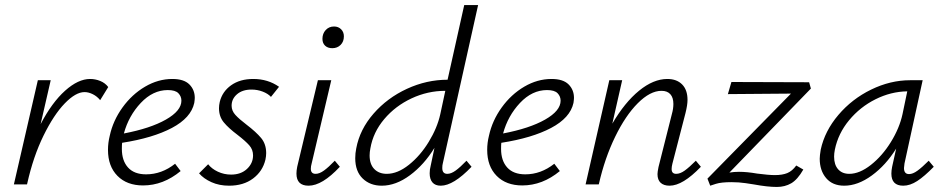

<svg xmlns="http://www.w3.org/2000/svg" viewBox="-20 -731 3746 761"><path d="M409 -386 377 -334Q365 -349 348 -357.5Q331 -366 315 -366Q280 -366 236.5 -321Q193 -276 152.5 -193.5Q112 -111 88 -4L87 0H35L130 -413H181L141 -239Q186 -325 238 -371.5Q290 -418 337 -418Q358 -418 377.5 -410Q397 -402 409 -386Z M752 -343Q752 -337 750 -323Q737 -264 661.5 -224Q586 -184 464 -165Q463 -157 463 -141Q463 -94 487.5 -67Q512 -40 559 -40Q621 -40 674 -82L696 -53Q627 4 547 4Q483 4 445.5 -34Q408 -72 408 -137Q408 -165 415 -193Q428 -253 465.5 -305Q503 -357 555 -387.5Q607 -418 663 -418Q709 -418 730.5 -396.5Q752 -375 752 -343ZM645 -374Q586 -374 538 -323Q490 -272 471 -202Q576 -222 637.5 -257Q699 -292 699 -332Q699 -349 687 -361.5Q675 -374 645 -374Z M769 -44 805 -80Q819 -62 843.5 -50.5Q868 -39 896 -39Q935 -39 959 -61.5Q983 -84 983 -115Q983 -138 968 -155Q953 -172 922 -196Q886 -223 867 -246Q848 -269 848 -302Q848 -314 851 -327Q861 -368 896 -393Q931 -418 984 -418Q1042 -418 1086 -387L1054 -347Q1042 -360 1021 -368Q1000 -376 977 -376Q941 -376 919.5 -357.5Q898 -339 898 -312Q898 -292 913 -275.5Q928 -259 957 -237Q995 -208 1015 -184Q1035 -160 1035 -124Q1035 -112 1032 -98Q1021 -52 983 -23.5Q945 5 888 5Q849 5 818 -9Q787 -23 769 -44Z M1155 -43Q1155 -55 1158 -70L1240 -413H1293L1215 -82Q1212 -72 1212 -62Q1212 -42 1231 -42Q1246 -42 1264 -55Q1282 -68 1307 -94L1327 -70Q1257 5 1203 5Q1155 5 1155 -43ZM1258 -577Q1258 -598 1271 -612Q1284 -626 1304 -626Q1321 -626 1332 -615Q1343 -604 1343 -587Q1343 -566 1330 -553Q1317 -540 1297 -540Q1279 -540 1268.5 -550Q1258 -560 1258 -577Z M1829 -94 1849 -70Q1777 5 1727 5Q1705 5 1694 -8Q1683 -21 1683 -44Q1683 -59 1687 -74L1702 -145Q1661 -78 1605 -36.5Q1549 5 1493 5Q1447 5 1417.5 -23.5Q1388 -52 1388 -104Q1388 -124 1392 -143Q1406 -218 1460.5 -280.5Q1515 -343 1593 -379Q1671 -415 1754 -415L1820 -711H1875L1735 -83Q1733 -76 1733 -65Q1733 -42 1753 -42Q1768 -42 1786 -55Q1804 -68 1829 -94ZM1725 -278 1745 -371Q1675 -371 1611 -341Q1547 -311 1503 -259Q1459 -207 1448 -143Q1445 -128 1445 -115Q1445 -80 1463.5 -61Q1482 -42 1513 -42Q1556 -42 1601 -78Q1646 -114 1679.5 -169Q1713 -224 1725 -278Z M2255 -343Q2255 -337 2253 -323Q2240 -264 2164.5 -224Q2089 -184 1967 -165Q1966 -157 1966 -141Q1966 -94 1990.5 -67Q2015 -40 2062 -40Q2124 -40 2177 -82L2199 -53Q2130 4 2050 4Q1986 4 1948.5 -34Q1911 -72 1911 -137Q1911 -165 1918 -193Q1931 -253 1968.5 -305Q2006 -357 2058 -387.5Q2110 -418 2166 -418Q2212 -418 2233.5 -396.5Q2255 -375 2255 -343ZM2148 -374Q2089 -374 2041 -323Q1993 -272 1974 -202Q2079 -222 2140.5 -257Q2202 -292 2202 -332Q2202 -349 2190 -361.5Q2178 -374 2148 -374Z M2758 -70Q2686 5 2634 5Q2611 5 2598.5 -6.5Q2586 -18 2586 -41Q2586 -49 2590 -69L2643 -279Q2649 -300 2649 -319Q2649 -344 2637 -357.5Q2625 -371 2602 -371Q2557 -371 2508 -322Q2459 -273 2418 -188.5Q2377 -104 2354 -3L2353 0H2301L2395 -413H2446L2407 -241Q2456 -325 2513 -371.5Q2570 -418 2625 -418Q2662 -418 2683.5 -396.5Q2705 -375 2705 -335Q2705 -315 2697 -283L2645 -82Q2642 -70 2642 -61Q2642 -42 2660 -42Q2676 -42 2694 -55Q2712 -68 2738 -94Z M3136 -75 3164 -59Q3141 -19 3116 -4.5Q3091 10 3059 10Q3022 10 2968 0Q2962 -1 2935.5 -5Q2909 -9 2879 -9Q2839 -9 2818 -2.5Q2797 4 2795 5L2784 -23L3115 -360L2865 -358L2879 -406L3187 -405L3194 -380L2871 -47Q2889 -50 2909 -50Q2941 -50 2981 -43Q3027 -37 3051 -37Q3081 -37 3100.5 -45Q3120 -53 3136 -75Z M3681 -70Q3644 -32 3615.5 -13.5Q3587 5 3560 5Q3513 5 3513 -43Q3513 -55 3516 -70L3532 -142Q3491 -76 3435.5 -35.5Q3380 5 3326 5Q3280 5 3254.5 -25Q3229 -55 3229 -102Q3229 -114 3233 -138Q3249 -212 3303 -275.5Q3357 -339 3433 -376Q3509 -413 3587 -413H3637L3565 -83Q3563 -69 3563 -65Q3563 -41 3583 -41Q3598 -41 3616.5 -54.5Q3635 -68 3661 -94ZM3557 -278 3576 -369Q3511 -368 3450 -337.5Q3389 -307 3345.5 -254.5Q3302 -202 3289 -138Q3286 -123 3286 -110Q3286 -78 3302 -60Q3318 -42 3346 -42Q3387 -42 3432 -77.5Q3477 -113 3511 -168Q3545 -223 3557 -278Z"/></svg>

Font: Ysabeau Semilight
Style: Italic
Weight: 300
Italic angle: -12°
Designer: Christian Thalmann (Catharsis Fonts)
Version: Version 0.003